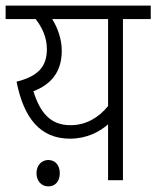

<svg xmlns="http://www.w3.org/2000/svg" viewBox="-20 -642 557 684"><path d="M517 -622H0V-574H107C129 -546 147 -510 147 -467C147 -403 114 -370 39 -351C65 -219 125 -148 229 -148C289 -148 334 -172 365 -199V0H418V-574H517ZM99 -317C162 -341 200 -386 200 -461C200 -502 186 -542 166 -574H365V-264C331 -223 287 -196 231 -196C160 -196 123 -240 99 -317ZM110 -25C110 4 129 22 152 22C176 22 193 5 193 -25C193 -53 177 -72 152 -72C128 -72 110 -53 110 -25Z"/></svg>

Font: Noto Sans SemiCondensed Light
Style: Regular
Weight: 300
Width: 4
Designer: Monotype Design Team
Foundry: Monotype Imaging Inc.
Version: Version 2.013